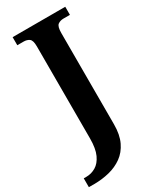

<svg xmlns="http://www.w3.org/2000/svg" viewBox="-259 -782 894 1090"><g transform="rotate(-30 188.0 -237.0)"><path d="M-21 240V182H-3Q29 182 58 165Q87 148 105 109Q123 70 123 3V-600Q123 -640 108 -650.5Q93 -661 72 -661H30V-714H375V-661H333Q311 -661 296 -650Q281 -639 281 -596V2Q281 70 259 116Q237 162 199.5 189Q162 216 114 228Q66 240 15 240Z"/></g></svg>

Font: Noto Serif Vithkuqi
Style: Regular
Weight: 400
Version: Version 1.005